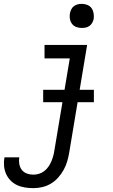

<svg xmlns="http://www.w3.org/2000/svg" viewBox="-68 -763 588 996"><path d="M105 213Q83 213 61 209.5Q39 206 20 197Q1 188 -13.5 173Q-28 158 -36.5 139Q-45 120 -47 98Q-49 76 -45 54Q-45 54 -45 53.5Q-45 53 -45 53H32Q32 53 32 53Q32 53 32 53Q29 70 32 87.5Q35 105 45 118Q55 131 71 137Q87 143 105 143Q120 143 134.5 138.5Q149 134 161.5 124.5Q174 115 183 102Q192 89 198 75Q204 61 208 46.5Q212 32 214 18L294 -460H163V-530H384L291 29Q287 52 280.5 74.5Q274 97 262 118.5Q250 140 233.5 158.5Q217 177 196 189.5Q175 202 151.5 207.5Q128 213 105 213ZM356 -618Q341 -618 327.5 -623Q314 -628 305.5 -639.5Q297 -651 294.5 -665.5Q292 -680 295 -695Q297 -705 302 -715Q307 -725 316 -731.5Q325 -738 335.5 -740.5Q346 -743 356 -743Q371 -743 385 -737.5Q399 -732 407 -720.5Q415 -709 417.5 -694.5Q420 -680 418 -665Q416 -655 410.5 -645Q405 -635 396 -628.5Q387 -622 376.5 -620Q366 -618 356 -618ZM156 -233V-297H419V-233Z"/></svg>

Font: Iosevka Slab Oblique
Style: Regular
Weight: 400
Italic angle: -9°
Monospace: yes
Designer: Belleve Invis
Foundry: Belleve Invis
Version: Version 11.1.1; ttfautohint (v1.8.3)